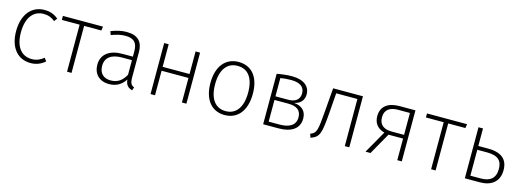

<svg xmlns="http://www.w3.org/2000/svg" viewBox="-8 -1209 5129 1897"><g transform="rotate(15 2557.0 -260.5)"><path d="M285 -532C153 -532 67 -426 67 -258C67 -88 154 11 286 11C344 11 393 -10 432 -45L408 -76C373 -47 336 -30 286 -30C186 -30 116 -104 116 -258C116 -414 187 -492 287 -492C336 -492 371 -477 404 -450L428 -481C385 -517 342 -532 285 -532Z M885 -522H475V-481H657V0H703V-481H879Z M1293 -113V-370C1293 -475 1242 -532 1126 -532C1073 -532 1023 -520 967 -498L980 -461C1031 -481 1078 -492 1122 -492C1213 -492 1247 -452 1247 -367V-312H1140C1011 -312 928 -253 928 -145C928 -52 988 11 1088 11C1160 11 1215 -20 1253 -80C1258 -24 1283 0 1326 11L1337 -22C1308 -33 1293 -51 1293 -113ZM1094 -28C1021 -28 977 -71 977 -146C977 -234 1040 -276 1147 -276H1247V-127C1214 -64 1166 -28 1094 -28Z M1832 0H1878V-522H1832V-291H1557V-522H1511V0H1557V-251H1832Z M2271 -532C2138 -532 2054 -430 2054 -260C2054 -92 2135 11 2270 11C2404 11 2487 -92 2487 -263C2487 -435 2406 -532 2271 -532ZM2271 -492C2377 -492 2439 -414 2439 -263C2439 -109 2374 -29 2270 -29C2165 -29 2102 -110 2102 -260C2102 -414 2168 -492 2271 -492Z M2903 -283C2964 -294 3002 -334 3002 -395C3002 -477 2939 -532 2817 -532C2765 -532 2710 -525 2663 -516V0H2823C2950 0 3031 -53 3031 -155C3031 -235 2982 -276 2903 -283ZM2818 -494C2916 -494 2956 -454 2956 -394C2956 -331 2912 -298 2842 -298H2709V-485C2743 -490 2776 -494 2818 -494ZM2823 -39H2709V-261H2848C2938 -261 2983 -227 2983 -155C2983 -72 2915 -39 2823 -39Z M3239 -522 3220 -286C3204 -88 3200 -52 3136 -30L3149 8C3241 -23 3249 -70 3266 -282L3281 -482H3498V0H3544V-522Z M3919 -522C3801 -522 3731 -470 3731 -370C3731 -300 3767 -250 3841 -230L3710 0H3761L3886 -221H4035V0H4081V-522ZM3908 -259C3829 -259 3779 -293 3779 -371C3779 -450 3833 -484 3918 -483H4035V-259Z M4609 -522H4199V-481H4381V0H4427V-481H4603Z M4872 -343H4772V-522H4726V0H4881C4991 0 5075 -54 5075 -176C5075 -279 5017 -343 4872 -343ZM4877 -39H4772V-304H4873C4987 -304 5027 -257 5027 -176C5027 -76 4969 -39 4877 -39Z"/></g></svg>

Font: Fira Sans ExtraLight
Style: Regular
Weight: 200
Designer: bBox Type GmbH & Carrois Corporate GbR & Edenspiekermann AG
Foundry: bBox Type GmbH & Carrois Corporate GbR & Edenspiekermann AG
Version: Version 4.300;PS 004.300;hotconv 1.0.88;makeotf.lib2.5.64775